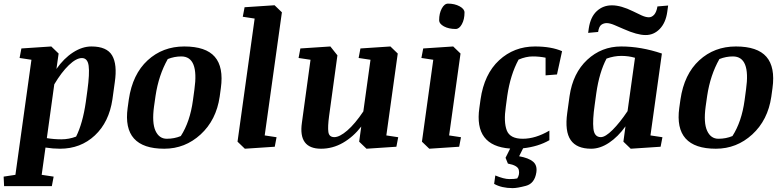

<svg xmlns="http://www.w3.org/2000/svg" viewBox="-46 -791 4218 1035"><path d="M206.5 -46.4Q244.6 -40 285.2 -40Q325.7 -40 364.3 -54.7Q399.9 -126 416.5 -240.7L425.3 -304.7Q437.5 -394.5 431.9 -436.3Q426.3 -478 395.5 -478Q364.7 -478 325 -439.7Q285.2 -401.4 246.6 -336.4ZM277.3 10.7Q239.3 10.7 199.2 4.4L178.7 151.4L243.2 161.1L233.4 212.4H-23.9L-26.4 161.1L37.1 151.4L123.5 -468.8L59.6 -478.5L69.3 -529.8L230.5 -540.5L270 -502.4L258.3 -419.4Q298.3 -476.6 347.9 -508.5Q397.5 -540.5 446.8 -540.5Q529.8 -540.5 558.3 -492.2Q586.9 -443.8 572.8 -347.7L560.1 -255.9Q542 -132.8 465.3 -61Q388.7 10.7 277.3 10.7Z M928.7 -57.6Q978.5 -134.8 994.1 -250.5L1002 -308.6Q1027.3 -486.8 931.2 -486.8Q894 -486.8 858.4 -472.7Q809.1 -385.7 792.5 -274.4L784.2 -216.3Q772.5 -128.9 792.2 -85.9Q812 -43 853 -43Q894 -43 928.7 -57.6ZM839.4 10.7Q611.8 10.7 642.1 -209.5L648.4 -254.9Q668.5 -391.1 749.8 -465.8Q831.1 -540.5 947.3 -540.5Q1063.5 -540.5 1111.8 -484.9Q1160.2 -429.2 1144.5 -315.9L1138.2 -269.5Q1119.6 -143.6 1035.6 -66.4Q951.7 10.7 839.4 10.7Z M1272.5 -752 1434.1 -762.7 1473.6 -724.6 1380.9 -61 1444.8 -51.3 1435.1 0 1273.9 10.7 1234.4 -27.3 1326.7 -690.9 1262.7 -700.7Z M1684.6 10.7Q1561 10.7 1581.5 -129.9L1627.9 -468.8L1563.5 -478.5L1573.2 -529.8L1734.9 -540.5L1772.9 -492.7L1728 -165.5Q1720.2 -107.4 1724.1 -79.6Q1728 -51.8 1756.3 -51.8Q1784.7 -51.8 1826.2 -87.6Q1867.7 -123.5 1912.6 -190.4L1951.2 -468.8L1887.2 -478.5L1897 -529.8L2058.6 -540.5L2098.1 -502.4L2036.6 -61L2100.6 -51.3L2090.8 0L1929.7 10.7L1890.1 -27.3L1901.4 -108.9Q1858.4 -53.2 1802.7 -21.2Q1747.1 10.7 1684.6 10.7Z M2321.3 -682.6Q2321.3 -718.8 2335.4 -745.1Q2349.6 -771.5 2369.1 -771.5Q2404.8 -771.5 2431.4 -757.1Q2458 -742.7 2458 -723.6Q2458 -686.5 2443.8 -660.6Q2429.7 -634.8 2410.2 -634.8Q2373 -634.8 2347.2 -648.7Q2321.3 -662.6 2321.3 -682.6ZM2235.4 -529.8 2397 -540.5 2436.5 -502.4 2375 -61 2439 -51.3 2429.2 0 2268.1 10.7 2228.5 -27.3 2289.6 -468.8 2225.6 -478.5Z M2915.5 -86.9V-35.2Q2855 -0.5 2773.9 8.3L2752.4 51.3Q2803.7 60.5 2827.4 80.3Q2851.1 100.1 2845.2 138.7Q2835.9 198.2 2789.1 210.7Q2742.2 223.1 2717.8 223.1Q2658.2 223.1 2617.7 200.2L2624 154.8Q2670.4 174.3 2699.2 174.3Q2728.5 174.3 2742.2 170.9Q2756.3 149.9 2750.7 125.2Q2745.1 100.6 2691.9 90.8L2679.2 59.6L2704.1 9.8Q2508.3 -3.9 2538.1 -209.5L2544.4 -254.9Q2564 -391.6 2644.5 -466.1Q2725.1 -540.5 2837.9 -540.5Q2925.8 -540.5 2983.9 -515.1L2956.5 -389.6L2895 -384.8V-480Q2861.8 -486.8 2825.7 -486.8Q2789.6 -486.8 2749.5 -469.7Q2705.1 -388.2 2688.5 -274.4L2680.7 -216.3Q2668.5 -133.3 2685.8 -88.1Q2703.1 -43 2772 -43Q2840.8 -43 2915.5 -86.9Z M3192.9 -51.8Q3217.3 -51.8 3256.3 -90.8Q3295.4 -129.9 3336.9 -191.9L3377 -479.5Q3342.3 -489.7 3303.2 -489.7Q3264.2 -489.7 3223.6 -475.1Q3184.6 -401.4 3168.5 -289.1L3159.7 -225.1Q3147.9 -143.6 3152.8 -97.7Q3157.7 -51.8 3192.9 -51.8ZM3140.6 10.7Q3062.5 10.7 3030.3 -36.1Q2998 -83 3011.7 -182.1L3024.4 -273.9Q3042.5 -397 3119.6 -468.8Q3196.8 -540.5 3302.7 -540.5Q3408.7 -540.5 3522 -502.4L3460.4 -61L3524.9 -51.3L3515.1 0L3354 10.7L3314.5 -27.3L3325.7 -109.9Q3285.6 -53.7 3237.3 -21.5Q3189 10.7 3140.6 10.7ZM3480.5 -711.9Q3493.2 -726.6 3498 -756.3L3555.7 -761.2L3550.8 -726.1Q3542.5 -668 3510.3 -634.8Q3478 -601.6 3433.6 -602.1Q3388.7 -602.1 3316.4 -634.3Q3289.1 -646.5 3265.6 -656.2Q3242.2 -666 3225.1 -666.5Q3208 -666.5 3195.3 -657.2Q3182.6 -647.9 3178.2 -618.7L3124.5 -613.8L3127.9 -638.2Q3137.2 -700.2 3171.4 -731.4Q3205.6 -762.7 3253.4 -762.2Q3301.3 -762.2 3366.7 -730Q3391.1 -717.8 3412.6 -708Q3434.1 -698.2 3450.7 -697.8Q3467.3 -697.3 3480.5 -711.9Z M3902.3 -57.6Q3952.1 -134.8 3967.8 -250.5L3975.6 -308.6Q4001 -486.8 3904.8 -486.8Q3867.7 -486.8 3832 -472.7Q3782.7 -385.7 3766.1 -274.4L3757.8 -216.3Q3746.1 -128.9 3765.9 -85.9Q3785.6 -43 3826.7 -43Q3867.7 -43 3902.3 -57.6ZM3813 10.7Q3585.4 10.7 3615.7 -209.5L3622.1 -254.9Q3642.1 -391.1 3723.4 -465.8Q3804.7 -540.5 3920.9 -540.5Q4037.1 -540.5 4085.4 -484.9Q4133.8 -429.2 4118.2 -315.9L4111.8 -269.5Q4093.3 -143.6 4009.3 -66.4Q3925.3 10.7 3813 10.7Z"/></svg>

Font: NoticiaText-BoldItalic
Style: Bold Italic
Weight: 700
Italic angle: -8°
Designer: JM Sole
Foundry: JM Sole
Version: Version 1.003